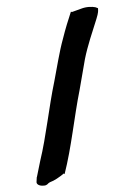

<svg xmlns="http://www.w3.org/2000/svg" viewBox="-92 -818 669 955"><g transform="rotate(-10 242.5 -340.5)"><path d="M18 53C14 66 30 77 49 78C56 79 64 80 76 70L83 67C107 63 134 50 159 36L162 40C219 -86 258 -231 308 -359C326 -409 343 -457 361 -506C386 -570 421 -633 452 -693L461 -712C464 -718 468 -730 469 -744L457 -751C441 -757 414 -762 385 -756L339 -748L333 -750C312 -711 291 -670 272 -627C241 -562 218 -491 192 -424C142 -299 105 -163 54 -46C41 -14 31 12 24 30L23 31C21 38 20 46 18 53Z"/></g></svg>

Font: Hussar Pisanka
Style: Blk
Weight: 700
Designer: Robert Jablonski
Foundry: Cannot Into Space Fonts
Version: Version 1.070